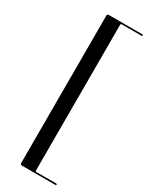

<svg xmlns="http://www.w3.org/2000/svg" viewBox="-217 -767 722 923"><g transform="rotate(30 144.0 -306.0)"><path d="M160.5 -710V98Q160.5 104 166 104H275.5Q280.5 104 280.5 108Q280.5 112 275.5 112H90Q81 112 81 102.5V-714.5Q81 -724 90 -724H275.5Q280.5 -724 280.5 -720Q280.5 -716 275.5 -716H166Q160.5 -716 160.5 -710Z"/></g></svg>

Font: Fraunces 144pt S000
Style: Regular
Weight: 400
Version: Version 1.000; ttfautohint (v1.8.3)